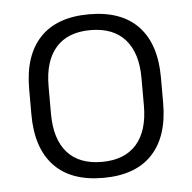

<svg xmlns="http://www.w3.org/2000/svg" viewBox="-43 -543 599 598"><g transform="rotate(-5 256.5 -244.0)"><path d="M256.5 12Q155.5 12 103 -43.8Q50.5 -99.5 50.5 -204.5V-284Q50.5 -388.5 103 -444Q155.5 -499.5 256.5 -499.5Q357.5 -499.5 410 -444Q462.5 -388.5 462.5 -284V-204.5Q462.5 -99.5 410 -43.8Q357.5 12 256.5 12ZM256.5 -38Q327.5 -38 364.8 -80Q402 -122 402 -201V-287.5Q402 -366 364.8 -408Q327.5 -450 256.5 -450Q185.5 -450 148.5 -408Q111.5 -366 111.5 -287.5V-201Q111.5 -122 148.5 -80Q185.5 -38 256.5 -38Z"/></g></svg>

Font: Anek Odia Light
Style: Regular
Weight: 300
Designer: Yesha Goshar & Mahesh Sahu (Odia), Yesha Goshar (Latin)
Foundry: Ek Type
Version: Version 1.003